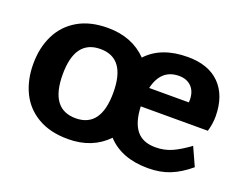

<svg xmlns="http://www.w3.org/2000/svg" viewBox="-95 -756 1213 952"><g transform="rotate(20 511.5 -280.0)"><path d="M926 -168 970 -71Q919 -28 868 -7.5Q817 13 752 13Q613 13 537 -69Q458 13 330 13Q236 13 171 -25Q106 -63 74 -129Q42 -195 42 -279Q42 -365 75 -431.5Q108 -498 172.5 -535.5Q237 -573 330 -573Q458 -573 537 -492Q612 -573 752 -573Q861 -573 920.5 -513Q980 -453 981 -344Q981 -304 969 -263H615Q618 -181 651 -139Q684 -97 752 -97Q799 -97 839 -115Q879 -133 926 -168ZM623 -363H832Q833 -368 833 -377Q832 -422 807.5 -446Q783 -470 743 -470Q648 -470 623 -363ZM464 -280Q464 -462 331 -462Q197 -462 197 -280Q197 -97 331 -97Q464 -97 464 -280Z"/></g></svg>

Font: Martel Sans ExtraBold
Style: Regular
Weight: 800
Designer: Dan Reynolds and Mathieu Réguer
Foundry: Dan Reynolds and Mathieu Réguer
Version: Version 1.002; ttfautohint (v1.1) -l 5 -r 5 -G 72 -x 0 -D la